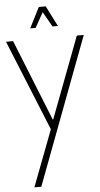

<svg xmlns="http://www.w3.org/2000/svg" viewBox="-78 -886 661 1269"><g transform="rotate(-5 252.0 -251.5)"><path d="M97 341 239 -32 -6 -634H41L257 -95H260L464 -634H510L143 341ZM309 -708 232 -844H276L345 -708ZM161 -708 230 -844H273L197 -708Z"/></g></svg>

Font: Matangi Light
Style: Regular
Weight: 300
Designer: Prashant Pant
Foundry: The Graphic Ant
Version: Version 3.002